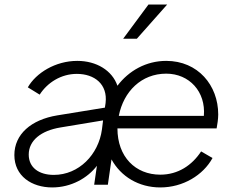

<svg xmlns="http://www.w3.org/2000/svg" viewBox="-20 -810 1035 842"><path d="M209 12C292 12 364 -29 405 -83L393 0H453L469 -111C510 -36 588 12 683 12C783 12 871 -42 912 -117L862 -146C822 -85 761 -44 683 -44C574 -44 495 -122 495 -247H930C933 -263 937 -288 937 -308C937 -436 848 -543 709 -543C621 -543 545 -500 495 -434C472 -501 403 -543 319 -543C223 -543 138 -490 102 -427L154 -395C188 -448 248 -486 317 -486C394 -486 453 -441 443 -358L440 -338L231 -304C116 -285 43 -221 43 -130C43 -38 119 12 209 12ZM106 -132C106 -194 160 -237 245 -251L432 -282L427 -242C412 -132 326 -43 216 -43C151 -43 106 -75 106 -132ZM501 -302C522 -409 600 -487 709 -487C810 -487 883 -408 874 -302ZM520 -640H580L713 -790H631Z"/></svg>

Font: Mluvka Light
Style: Italic
Weight: 300
Italic angle: -8°
Designer: Modified by Jiří Krblich, Original typeface by Gumpita Rahayu
Foundry: Gumpita Rahayu & Jiří Krblich
Version: Version 2.000;Glyphs 3.1.1 (3134)